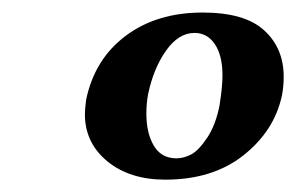

<svg xmlns="http://www.w3.org/2000/svg" viewBox="-20 -588 475 308"><path d="M292 -535.2Q266.6 -535.2 246.6 -507.1Q226.6 -479 217.8 -438Q214.8 -423.3 214.8 -405.8Q214.8 -374.5 226.8 -354.2Q238.8 -334 263.2 -334Q274.4 -334 286.4 -340.1Q298.3 -346.2 312 -366.5Q325.7 -386.7 332 -418Q336.9 -448.2 336.9 -466.8Q336.9 -499 324.7 -517.1Q312.5 -535.2 292 -535.2ZM118.2 -428.2Q131.8 -493.2 181.6 -530.5Q231.4 -567.9 305.2 -567.9Q372.6 -567.9 403.8 -539.3Q435.1 -510.7 435.1 -464.8Q435.1 -448.7 432.1 -434.1Q419.9 -377.9 370.6 -338.9Q321.3 -299.8 245.1 -299.8Q188 -299.8 152.1 -329.3Q116.2 -358.9 116.2 -404.8Q116.2 -412.6 118.2 -428.2Z"/></svg>

Font: Linux Libertine G
Style: Semibold Italic
Weight: 600
Italic angle: -11.5°
Designer: Philipp H. Poll
Foundry: Philipp H. Poll
Version: Version 5.1.1